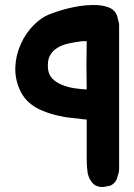

<svg xmlns="http://www.w3.org/2000/svg" viewBox="-20 -421 534 764"><path d="M145 18Q88 -7 63.5 -54Q39 -101 41 -155Q43 -201 62.5 -245Q82 -289 114 -321Q128 -335 142.5 -345.5Q157 -356 174 -363Q186 -368 205.5 -374.5Q225 -381 248.5 -387Q272 -393 298 -397Q324 -401 348 -401Q383 -402 410 -392.5Q437 -383 446 -358L452 -334Q454 -327 454 -320.5Q454 -314 454 -308V249Q454 254 453.5 258.5Q453 263 452 268Q448 278 445 291Q439 304 431 310Q422 319 406 320Q379 328 357 315Q345 306 339 294Q336 291 336 288Q335 287 334.5 285.5Q334 284 333 282Q331 276 329.5 270.5Q328 265 328 259Q326 246 325.5 232.5Q325 219 325 205V55Q322 54 315 54Q295 51 267.5 48.5Q240 46 220 41Q183 34 145 18ZM299 -256Q275 -253 251 -247.5Q227 -242 208 -230.5Q189 -219 178.5 -199.5Q168 -180 171 -147Q174 -122 189.5 -107Q205 -92 227.5 -83Q250 -74 275.5 -70Q301 -66 325 -65Q324 -113 324 -162Q324 -211 325 -257Q317 -257 310 -257Q303 -257 299 -256Z"/></svg>

Font: BM JUA
Style: Regular
Weight: 400
Designer: BONGJIN KIM, JAEHYUN KEUM, JUHEE TAE
Foundry: WOOWA BROTHERS Corporation.
Version: Version 1.100